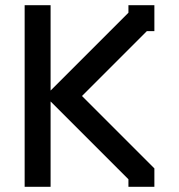

<svg xmlns="http://www.w3.org/2000/svg" viewBox="-20 -720 690 740"><path d="M575 -600H546L296 -350L575 -71V0H475V-29L175 -329V0H75V-700H175V-371L475 -671V-700H575Z"/></svg>

Font: Monoikos Medium
Style: Regular
Weight: 500
Designer: Brian Krent
Version: Version 0.088